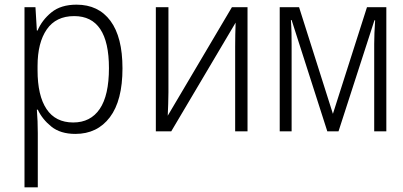

<svg xmlns="http://www.w3.org/2000/svg" viewBox="-20 -563 1729 823"><path d="M85 240V-532H132L138 -432H141Q160 -477 200.5 -510Q241 -543 308 -543Q402 -543 453.5 -473.5Q505 -404 505 -270Q505 -132 451 -60.5Q397 11 303 11Q239 11 200 -20.5Q161 -52 142 -93H138Q142 -44 142 8V240ZM294 -38Q368 -38 407.5 -96Q447 -154 447 -271Q447 -494 298 -494Q220 -494 180.5 -437Q141 -380 141 -280V-262Q141 -153 179.5 -95.5Q218 -38 294 -38Z M648 0V-532H702V-167Q702 -142 701 -117.5Q700 -93 699 -67L974 -532H1041V0H988V-363Q988 -413 990 -466L714 0Z M1179 0V-532H1262L1407 -75L1553 -532H1636V0H1584V-374Q1584 -396 1585 -421Q1586 -446 1588 -476H1585L1431 0H1383L1230 -477H1227Q1229 -448 1229.5 -422.5Q1230 -397 1230 -373V0Z"/></svg>

Font: Noto Sans Mono SemiCondensed Light
Style: Regular
Weight: 300
Width: 4
Designer: Monotype Design Team
Foundry: Monotype Imaging Inc.
Version: Version 2.014; ttfautohint (v1.8.4.7-5d5b)